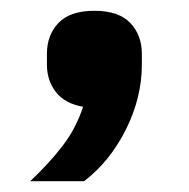

<svg xmlns="http://www.w3.org/2000/svg" viewBox="-20 -189 350 356"><path d="M155 -169Q200 -169 221.5 -146.5Q243 -124 243 -89V-69Q243 -8 213.5 51Q184 110 136 147H36Q71 114 96 81.5Q121 49 134 9Q100 3 83.5 -18.5Q67 -40 67 -69V-89Q67 -124 88.5 -146.5Q110 -169 155 -169Z"/></svg>

Font: IBM Plex Sans
Style: Bold
Weight: 700
Designer: Mike Abbink, Paul van der Laan, Pieter van Rosmalen
Foundry: Bold Monday
Version: Version 3.201